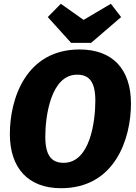

<svg xmlns="http://www.w3.org/2000/svg" viewBox="-20 -974 719 1013"><path d="M565 -954 421 -869 301 -954 232 -884 355 -748H461L619 -884ZM400 -713C118 -713 32 -455 32 -267C32 -88 128 19 302 19C586 19 671 -241 671 -428C671 -608 575 -713 400 -713ZM387 -580C451 -580 483 -542 483 -443C483 -335 456 -115 316 -115C252 -115 219 -153 219 -253C219 -358 247 -580 387 -580Z"/></svg>

Font: Fira Sans ExtraBold
Style: Italic
Weight: 800
Italic angle: -8°
Designer: bBox Type GmbH & Carrois Corporate GbR & Edenspiekermann AG
Foundry: bBox Type GmbH & Carrois Corporate GbR & Edenspiekermann AG
Version: Version 4.301;PS 004.301;hotconv 1.0.88;makeotf.lib2.5.64775